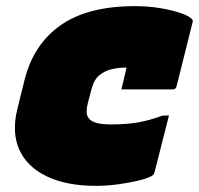

<svg xmlns="http://www.w3.org/2000/svg" viewBox="-20 -588 648 625"><path d="M419 -568Q462 -568 501.5 -561.5Q541 -555 569.5 -545Q598 -535 606 -524Q609 -521 607 -516L555 -308Q553 -297 542 -297H375L380 -317Q383 -330 386 -342.5Q389 -355 392 -368H387Q367 -368 344.5 -363Q322 -358 304 -343.5Q286 -329 278 -298L266 -253Q262 -237 262 -224Q262 -211 269 -203Q283 -183 341 -183Q391 -183 429 -189.5Q467 -196 510 -212H530Q518 -166 506.5 -119.5Q495 -73 483 -27Q482 -22 478 -18Q468 -10 437.5 -2Q407 6 368 11.5Q329 17 293 17Q196 17 132 -14Q68 -45 43 -100.5Q18 -156 36 -231L60 -328Q89 -444 177.5 -506Q266 -568 419 -568Z"/></svg>

Font: Recursive Mn Lnr St XBk
Style: Italic
Weight: 1000
Italic angle: -15°
Monospace: yes
Version: Version 1.079;hotconv 1.0.112;makeotfexe 2.5.65598; ttfautoh